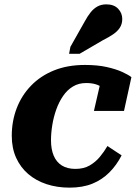

<svg xmlns="http://www.w3.org/2000/svg" viewBox="-20 -848 625 881"><path d="M326 -73Q364 -73 391 -88.5Q418 -104 438 -128Q458 -152 473 -178L538 -135Q515 -90 481.5 -56.5Q448 -23 403.5 -5Q359 13 299 13Q242 13 193.5 -3Q145 -19 109.5 -49.5Q74 -80 54 -124Q34 -168 34 -225Q34 -292 56.5 -351Q79 -410 122.5 -455Q166 -500 228 -525Q290 -550 370 -550Q427 -550 469.5 -540.5Q512 -531 540.5 -518Q569 -505 583 -494L549 -339H411L445 -487Q459 -485 466.5 -477Q474 -469 476.5 -458Q479 -447 477.5 -437Q476 -427 471 -422Q463 -435 450 -445.5Q437 -456 418.5 -461.5Q400 -467 375 -467Q341 -467 314.5 -451Q288 -435 269 -407Q250 -379 238 -345Q226 -311 220 -274.5Q214 -238 214 -204Q214 -163 226.5 -133.5Q239 -104 264 -88.5Q289 -73 326 -73ZM369 -750Q382 -774 396 -791.5Q410 -809 427.5 -818.5Q445 -828 468 -828Q503 -828 522 -808Q541 -788 541 -761Q541 -738 530 -721Q519 -704 499 -690.5Q479 -677 453 -664L345 -601H297L303 -633Z"/></svg>

Font: Roboto Serif 20pt
Style: Bold Italic
Weight: 700
Italic angle: -10°
Version: Version 1.007